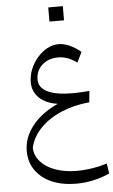

<svg xmlns="http://www.w3.org/2000/svg" viewBox="-71 -851 729 1238"><g transform="rotate(-5 294.0 -232.0)"><path d="M296.9 -181.2Q221.7 -191.9 178.7 -232.7Q135.7 -273.4 135.7 -333.5Q135.7 -377.4 152.3 -418.5Q168.9 -459.5 197.5 -492.4Q226.1 -525.4 261.5 -544.7Q296.9 -564 334.5 -564Q401.4 -564 479 -501.5L446.3 -435.1Q387.7 -479 324.7 -479Q262.2 -479 221.4 -442.1Q180.7 -405.3 180.7 -348.6Q180.7 -295.4 236.6 -268.1Q292.5 -240.7 399.9 -240.7Q421.9 -240.7 449.2 -242.2Q476.6 -243.7 507.3 -246.1L500.5 -173.3Q399.4 -164.1 317.1 -128.7Q234.9 -93.3 181.2 -37.6Q127.4 18.1 111.8 87.4Q113.8 138.2 148.4 177.2Q183.1 216.3 243.9 238.3Q304.7 260.3 383.3 260.3Q431.2 260.3 483.6 252Q536.1 243.7 578.1 229.5L588.4 294.9Q541 317.4 485.1 329.8Q429.2 342.3 372.6 342.3Q281.7 342.3 214.1 313Q146.5 283.7 108.9 230.2Q71.3 176.8 71.3 105.5Q71.3 18.1 130.9 -57.4Q190.4 -132.8 296.9 -181.2ZM290 -805.7H384.3V-713.9H290Z"/></g></svg>

Font: Pinar-DS3-FD Regular
Style: Regular
Weight: 400
Designer: Amin Abedi
Version: Version 3.000